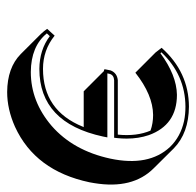

<svg xmlns="http://www.w3.org/2000/svg" viewBox="-26 -456 550 539"><g transform="rotate(90 249.5 -187.0)"><path d="M337.4 -146.5H236.8L180.2 -203.1Q176.8 -203.6 175.3 -204.1Q174.8 -206.1 175.3 -208L178.2 -222.2Q185.5 -240.2 205.6 -242.2H358.4Q363.8 -294.9 347.2 -334Q326.7 -341.3 303.2 -341.3Q247.1 -340.8 184.6 -291.5L127.9 -348.1L114.7 -365.2Q182.6 -441.4 279.8 -441.9Q354 -441.4 397 -399.4L453.1 -342.8Q512.2 -283.7 494.6 -176.3Q493.2 -168.9 492.2 -162.6Q460 -10.3 336.4 46.4Q287.1 68.4 238.8 68.4Q170.4 67.9 132.3 30.3L75.7 -26.4Q67.4 -35.2 61.5 -43.9L80.6 -64.9Q121.1 -32.2 173.8 -32.2Q291 -32.2 336.4 -144.5Q337.4 -146 337.4 -146.5ZM368.2 -240.7 367.2 -231.9H205.6Q191.4 -231 188 -219.7L186.5 -212.9H366.2L363.8 -200.7Q325.2 -22 173.8 -22Q120.1 -22.5 82 -51.3L74.2 -43Q110.4 1.5 182.6 2Q265.6 2 334 -56.6Q403.3 -117.2 425.8 -221.2Q448.7 -329.1 393.1 -388.7Q364.3 -418.5 320.3 -428.2Q301.3 -432.1 279.8 -432.1Q190.9 -431.6 127.4 -364.7L129.9 -361.8Q191.4 -407.2 246.6 -408.2Q331.5 -408.2 359.9 -329.1Q369.6 -300.3 369.6 -267.1Q369.6 -253.4 368.2 -240.7Z"/></g></svg>

Font: Linux Biolinum Shadow O
Style: Italic
Weight: 400
Italic angle: -12°
Designer: Philipp H. Poll
Foundry: Philipp H. Poll
Version: Version 0.6.2